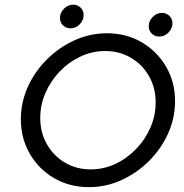

<svg xmlns="http://www.w3.org/2000/svg" viewBox="-20 -778 776 811"><path d="M355.6 12.5Q274.3 12.5 209 -25.3Q143.8 -63.2 105.9 -128.5Q68.1 -193.8 68.1 -274.3Q68.1 -345.8 97.6 -411.1Q127.1 -476.4 178.5 -527.4Q229.9 -578.5 295.1 -608Q360.4 -637.5 431.9 -637.5Q513.2 -637.5 578.1 -599.7Q643.1 -561.8 681.2 -496.9Q719.4 -431.9 719.4 -350.7Q719.4 -279.2 689.9 -213.9Q660.4 -148.6 609 -97.6Q557.6 -46.5 492.4 -17Q427.1 12.5 355.6 12.5ZM363.2 -62.5Q417.4 -62.5 466.7 -85.4Q516 -108.3 554.5 -148.3Q593.1 -188.2 615.3 -238.9Q637.5 -289.6 637.5 -345.1Q637.5 -406.9 609.4 -456.2Q581.2 -505.6 533 -534Q484.7 -562.5 424.3 -562.5Q370.1 -562.5 320.8 -539.6Q271.5 -516.7 233 -476.7Q194.4 -436.8 172.2 -386.1Q150 -335.4 150 -279.9Q150 -218.1 178.1 -168.8Q206.2 -119.4 254.5 -91Q302.8 -62.5 363.2 -62.5ZM652.8 -623.6Q634 -623.6 621.2 -636.1Q608.3 -648.6 608.3 -667.4Q608.3 -689.6 625.3 -706.6Q642.4 -723.6 663.9 -723.6Q682.6 -723.6 695.5 -711.1Q708.3 -698.6 708.3 -679.9Q708.3 -657.6 691.7 -640.6Q675 -623.6 652.8 -623.6ZM277.8 -658.3Q259 -658.3 246.2 -670.8Q233.3 -683.3 233.3 -702.1Q233.3 -724.3 250.3 -741.3Q267.4 -758.3 288.9 -758.3Q307.6 -758.3 320.5 -745.8Q333.3 -733.3 333.3 -714.6Q333.3 -692.4 316.7 -675.3Q300 -658.3 277.8 -658.3Z"/></svg>

Font: Afacad
Style: Italic
Weight: 400
Italic angle: -14°
Designer: Kristian Moeller
Foundry: Dicotype
Version: Version 1.000